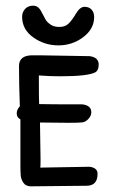

<svg xmlns="http://www.w3.org/2000/svg" viewBox="-20 -657 420 677"><path d="M312 -597Q312 -555 273.5 -526Q235 -497 186 -497Q137 -497 97.5 -525Q58 -553 58 -598Q58 -614 68.5 -625.5Q79 -637 97 -637Q115 -637 125.5 -616.5Q136 -596 141 -587.5Q146 -579 158 -570.5Q170 -562 189.5 -562Q209 -562 221 -573Q233 -584 247.5 -608.5Q262 -633 278 -633Q294 -633 303 -623Q312 -613 312 -597ZM121 -225 123 -94Q123 -68 122 -66L295 -69Q324 -66 324 -44Q324 -2 285 -2L89 0Q71 0 62.5 -12.5Q54 -25 53 -39Q52 -53 52 -70V-236Q39 -243 39 -257Q39 -271 50 -282Q47 -360 47 -424Q47 -461 92 -462Q104 -462 120 -462L295 -459H296Q328 -455 328 -429Q328 -409 316 -402Q290 -388 191 -388Q154 -388 117 -391Q117 -301 118 -290Q157 -289 271 -289Q302 -285 302 -261Q302 -249 292 -238Q282 -227 270.5 -225.5Q259 -224 221.5 -224Q184 -224 121 -225Z"/></svg>

Font: Patrick Hand SC
Style: Regular
Weight: 400
Designer: Patrick Wagesreiter
Foundry: Patrick Wagesreiter
Version: Version 1.003;PS 001.003;hotconv 1.0.70;makeotf.lib2.5.58329